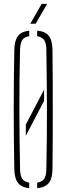

<svg xmlns="http://www.w3.org/2000/svg" viewBox="-20 -962 342 986"><path d="M112.5 -264.5V-322L206.5 -502V-444.5ZM130 4.5Q89.5 0 72 -23.2Q54.5 -46.5 53.5 -93.5Q52 -175 51.2 -250.5Q50.5 -326 50.5 -399.8Q50.5 -473.5 51.2 -548.8Q52 -624 53.5 -705.5Q54.5 -753.5 72 -776.8Q89.5 -800 130 -804.5V-776Q105 -772.5 94.5 -756.8Q84 -741 83 -708Q81 -628 80.2 -552.8Q79.5 -477.5 79.5 -403Q79.5 -328.5 80.5 -251.5Q81.5 -174.5 83 -91.5Q84 -59 94.5 -43.5Q105 -28 130 -24ZM171 4.5V-24Q196 -28 206.8 -43.5Q217.5 -59 218 -91.5Q220 -174.5 220.5 -251.5Q221 -328.5 221 -403Q221 -477.5 220 -552.8Q219 -628 218 -708Q217.5 -741 206.8 -756.2Q196 -771.5 171 -776V-804.5Q213 -801 231 -777.5Q249 -754 249.5 -705.5Q250.5 -624 250.8 -548.5Q251 -473 251 -399.5Q251 -326 250.8 -250.5Q250.5 -175 249.5 -93.5Q249 -46 231 -22.8Q213 0.5 171 4.5ZM135.5 -840 194 -942H222L163 -840Z"/></svg>

Font: Big Shoulders Stencil Display ExtraLight
Style: Regular
Weight: 250
Designer: Patric King
Foundry: XO Type Co
Version: Version 2.001